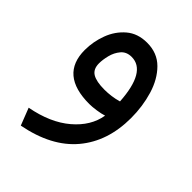

<svg xmlns="http://www.w3.org/2000/svg" viewBox="-181 -439 792 792"><g transform="rotate(45 215.0 -43.0)"><path d="M298.8 -12.2Q282.2 -6.8 258.5 -3.4Q234.9 0 218.8 0Q47.9 0 47.9 -144.5Q47.9 -192.9 65.2 -239.5Q82.5 -286.1 118.4 -316.9Q154.3 -347.7 209 -347.7Q268.6 -347.7 306.9 -309.3Q345.2 -271 363.5 -210Q381.8 -148.9 381.8 -81.1Q381.8 55.2 306.9 144.5Q231.9 233.9 82 262.7L52.7 187.5Q159.2 167.5 223.1 113Q287.1 58.6 298.8 -12.2ZM300.8 -97.2Q290.5 -261.2 205.1 -261.2Q175.3 -261.2 158.4 -241.2Q141.6 -221.2 135 -194.6Q128.4 -168 128.4 -147Q128.4 -113.3 151.1 -99.6Q173.8 -85.9 221.2 -85.9Q240.2 -85.9 260.7 -88.6Q281.2 -91.3 300.8 -97.2Z"/></g></svg>

Font: Vazir WOL
Style: Regular-WOL
Weight: 400
Designer: Saber Rastikerdar
Foundry: Saber Rastikerdar
Version: Version 30.00;August 23, 2021;FontCreator 13.0.0.2683 64-bit